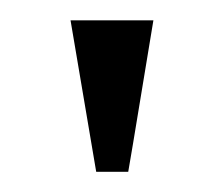

<svg xmlns="http://www.w3.org/2000/svg" viewBox="-20 -857 222 190"><path d="M106.9 -687H75.2L49.8 -836.9H131.8Q127 -808.1 118.7 -757.6Q110.4 -707 106.9 -687Z"/></svg>

Font: VL Oswald
Style: Light
Weight: 300
Designer: vernon adams
Foundry: vernon adams
Version: Version ; ttfautohint (v0.92.18-e454-dirty) -l 8 -r 50 -G 20